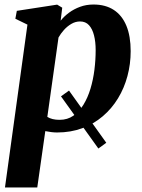

<svg xmlns="http://www.w3.org/2000/svg" viewBox="-20 -576 628 850"><path d="M450.5 56 415.5 81.5 250 -149.5 285.5 -175ZM2 254 101.5 -467 48 -493 54.5 -528 233 -555.5 255.5 -542 248.5 -484.5Q263.5 -503.5 285.5 -519.8Q307.5 -536 334.8 -546Q362 -556 394 -556Q447 -556 483.8 -532Q520.5 -508 539.5 -462Q558.5 -416 558.5 -349.5Q558.5 -292.5 544.2 -239.2Q530 -186 502.5 -140.8Q475 -95.5 435.2 -61.5Q395.5 -27.5 344.5 -8.5Q293.5 10.5 232.5 10.5Q220.5 10.5 207 8.8Q193.5 7 180.5 4.5L145 254ZM189.5 -58.5Q200 -52 213.2 -48.8Q226.5 -45.5 244 -45.5Q278.5 -45.5 304.5 -63.5Q330.5 -81.5 349.5 -112.5Q368.5 -143.5 380.5 -183.2Q392.5 -223 398 -267Q403.5 -311 403.5 -354Q403.5 -391 396.2 -419.5Q389 -448 374 -464.5Q359 -481 334.5 -481Q314 -481 295.8 -470.2Q277.5 -459.5 263 -443.2Q248.5 -427 239 -410Z"/></svg>

Font: Merriweather 48pt ExtraBold
Style: Italic
Weight: 800
Italic angle: -7.8°
Version: Version 2.101